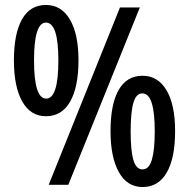

<svg xmlns="http://www.w3.org/2000/svg" viewBox="-20 -744 760 773"><path d="M165 -724Q227 -724 261.5 -665.5Q296 -607 296 -501Q296 -394 262.5 -335Q229 -276 165 -276Q103 -276 69.5 -335.5Q36 -395 36 -501Q36 -608 68.5 -666Q101 -724 165 -724ZM543 -714 255 0H176L463 -714ZM165 -653Q117 -653 117 -501Q117 -347 166 -347Q215 -347 215 -501Q215 -653 165 -653ZM554 -439Q616 -439 650.5 -380.5Q685 -322 685 -216Q685 -108 651.5 -49.5Q618 9 554 9Q492 9 458.5 -51Q425 -111 425 -216Q425 -324 457.5 -381.5Q490 -439 554 -439ZM553 -368Q528 -368 517 -330Q506 -292 506 -215Q506 -138 517 -100Q528 -62 554 -62Q580 -62 591.5 -101Q603 -140 603 -215Q603 -290 591 -329Q579 -368 553 -368Z"/></svg>

Font: Avrile Sans Condensed Medium
Style: Regular
Weight: 500
Width: 3
Designer: Monotype Design Team
Foundry: Monotype Imaging Inc.
Version: Version 2.001;September 10, 2019;FontCreator 11.5.0.2425 64-